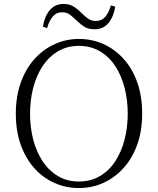

<svg xmlns="http://www.w3.org/2000/svg" viewBox="-20 -936 799 971"><path d="M197 -801Q205 -853 231.5 -884.5Q258 -916 301 -916Q331 -916 352 -903Q373 -890 389 -873Q407 -856 423.5 -843Q440 -830 465 -830Q494 -830 512 -850.5Q530 -871 541 -909L563 -902Q554 -850 528 -819Q502 -788 458 -788Q427 -788 407 -800.5Q387 -813 371 -829Q353 -846 336 -860Q319 -874 293 -874Q266 -874 247.5 -853Q229 -832 218 -794ZM379 15Q314 15 256 -10.5Q198 -36 154 -85Q110 -134 85 -203.5Q60 -273 60 -361Q60 -448 85 -518Q110 -588 154 -637Q198 -686 256 -712.5Q314 -739 379 -739Q445 -739 502.5 -713.5Q560 -688 604.5 -639Q649 -590 674 -520Q699 -450 699 -361Q699 -274 674 -204.5Q649 -135 604.5 -86Q560 -37 502.5 -11Q445 15 379 15ZM379 -18Q439 -18 485.5 -45.5Q532 -73 563 -120.5Q594 -168 610 -230Q626 -292 626 -361Q626 -430 610 -492Q594 -554 563 -601.5Q532 -649 485.5 -676.5Q439 -704 379 -704Q319 -704 273 -676.5Q227 -649 195.5 -601.5Q164 -554 148 -492Q132 -430 132 -361Q132 -292 148 -230Q164 -168 195.5 -120.5Q227 -73 273 -45.5Q319 -18 379 -18Z"/></svg>

Font: Noto Serif TC
Style: Regular
Weight: 200
Designer: Ryoko NISHIZUKA 西塚涼子 (kana & ideographs); Frank Grießhammer (Latin, Greek & Cyrillic); Wenlong ZHANG 张文龙 (bopomofo); San
Foundry: Adobe
Version: Version 2.001;hotconv 1.1.0;makeotfexe 2.6.0